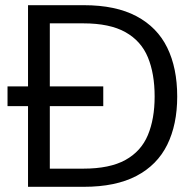

<svg xmlns="http://www.w3.org/2000/svg" viewBox="-20 -720 747 740"><path d="M9 -311V-387H378V-311ZM88 0V-700H303Q426 -700 506 -657.5Q586 -615 624.5 -536.5Q663 -458 663 -348Q663 -240 624.5 -162Q586 -84 506 -42Q426 0 303 0ZM172 -70H301Q403 -70 463.5 -103.5Q524 -137 550 -199.5Q576 -262 576 -348Q576 -436 550 -499Q524 -562 463.5 -596Q403 -630 301 -630H172Z"/></svg>

Font: DM Sans 28pt
Style: Regular
Weight: 400
Version: Version 4.004;gftools[0.9.30]